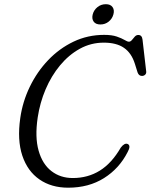

<svg xmlns="http://www.w3.org/2000/svg" viewBox="-20 -880 716 914"><path d="M588 -194.5Q604.5 -186.5 587.5 -156Q548 -78 475.2 -32.2Q402.5 13.5 304.5 13.5Q224.5 13.5 167.8 -25.8Q111 -65 86.2 -139.2Q61.5 -213.5 76.5 -318Q87.5 -396 122 -467.2Q156.5 -538.5 209.5 -594Q262.5 -649.5 330.2 -681.8Q398 -714 475.5 -714Q512.5 -714 535.8 -706Q559 -698 572.8 -689.8Q586.5 -681.5 593.5 -681.5Q601.5 -681.5 608 -689.5Q614.5 -697.5 621.5 -705.5Q628.5 -713.5 638.5 -713.5Q656 -713.5 658.5 -691L676 -539.5Q677 -530 670.8 -524.2Q664.5 -518.5 656 -518.5Q641 -518.5 635 -535L622 -576.5Q606 -627.5 570.2 -652.2Q534.5 -677 474 -677Q413 -677 360.2 -648Q307.5 -619 266 -569Q224.5 -519 197.2 -455Q170 -391 159.5 -321Q145.5 -227 163.8 -162.8Q182 -98.5 224.8 -65.5Q267.5 -32.5 326.5 -32.5Q398.5 -32.5 455.2 -67.8Q512 -103 555 -177.5Q573 -201 588 -194.5ZM458 -763.5Q435.5 -763.5 425.8 -777.2Q416 -791 421.5 -812Q427 -832.5 444 -846.2Q461 -860 484 -860Q506 -860 515.8 -846.2Q525.5 -832.5 520 -812Q514.5 -791 497.5 -777.2Q480.5 -763.5 458 -763.5Z"/></svg>

Font: Fraunces 9pt Soft Light
Style: Italic
Weight: 300
Italic angle: -16°
Version: Version 1.000;[0bf87f6ff]